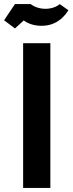

<svg xmlns="http://www.w3.org/2000/svg" viewBox="-23 -918 356 938"><path d="M90 0V-707H223V0ZM50 -779 -3 -819 50 -898H127Q141 -887 160 -881Q179 -875 199 -875Q219 -875 237.5 -881Q256 -887 269 -898L311 -868Q299 -848 280.5 -830.5Q262 -813 237 -802.5Q212 -792 179 -792Q155 -792 133 -798.5Q111 -805 93 -818Z"/></svg>

Font: Cairo Play
Style: Bold
Weight: 700
Version: Version 3.119